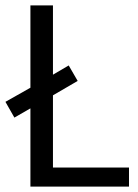

<svg xmlns="http://www.w3.org/2000/svg" viewBox="-36 -687 508 707"><path d="M76 0V-288L17 -254L-16 -312L76 -364V-667H159V-412L217 -446L250 -389L159 -336V-70H439V0Z"/></svg>

Font: Epunda Sans
Style: Regular
Weight: 400
Designer: Simon Atzbach
Foundry: typofactur
Version: Version 2.204; ttfautohint (v1.8.4.7-5d5b)